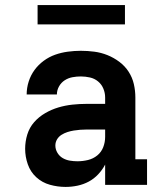

<svg xmlns="http://www.w3.org/2000/svg" viewBox="-20 -728 640 756"><path d="M238 8Q207 8 176.5 -0.5Q146 -9 123 -30Q100 -51 89.5 -81Q79 -111 79 -142Q79 -171 87.5 -198.5Q96 -226 114.5 -247Q133 -268 158 -282.5Q183 -297 210 -305Q237 -313 265 -316Q293 -319 321 -319H394V-344Q394 -362 387 -379Q380 -396 366 -407.5Q352 -419 334 -423Q316 -427 298 -427Q282 -427 265.5 -424Q249 -421 235 -412Q221 -403 212.5 -388Q204 -373 204 -356H85Q85 -382 93 -407Q101 -432 116 -452.5Q131 -473 152 -488.5Q173 -504 197 -512.5Q221 -521 247 -524.5Q273 -528 298 -528Q325 -528 351.5 -524.5Q378 -521 403 -511Q428 -501 450 -484.5Q472 -468 486.5 -445.5Q501 -423 507 -397Q513 -371 513 -344V-101H559V0H394V-80Q383 -59 366.5 -41.5Q350 -24 329.5 -13Q309 -2 285.5 3Q262 8 238 8ZM285 -93Q306 -93 326.5 -98Q347 -103 363 -116Q379 -129 386.5 -148.5Q394 -168 394 -189V-218H321Q308 -218 295.5 -217Q283 -216 270.5 -214Q258 -212 245.5 -208Q233 -204 222 -197Q211 -190 204.5 -179Q198 -168 198 -155Q198 -140 206 -126.5Q214 -113 227 -105.5Q240 -98 255 -95.5Q270 -93 285 -93ZM128 -632V-708H472V-632Z"/></svg>

Font: Iosevka Etoile
Style: Bold
Weight: 700
Designer: Belleve Invis
Foundry: Belleve Invis
Version: Version 28.1.0; ttfautohint (v1.8.4)